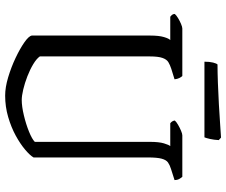

<svg xmlns="http://www.w3.org/2000/svg" viewBox="-88 -812 899 764"><g transform="rotate(90 362.0 -429.5)"><path d="M360 0Q327 0 287 -12Q247 -24 210 -41.5Q173 -59 148 -76.5Q123 -94 121 -106V-577Q121 -612 127 -632Q133 -652 139 -657H46Q43 -659 39 -663.5Q35 -668 35 -675Q40 -681 51.5 -688Q63 -695 75 -700Q87 -705 93 -705H282Q286 -701 290 -693Q294 -685 295 -674L253 -661Q238 -656 227 -649.5Q216 -643 210 -626Q204 -609 204 -575V-138Q213 -125 234.5 -112Q256 -99 283 -88.5Q310 -78 335.5 -72Q361 -66 377 -66Q403 -66 438.5 -74.5Q474 -83 503.5 -95Q533 -107 544 -118V-577Q544 -612 550 -632Q556 -652 561 -657H470Q467 -659 463.5 -663.5Q460 -668 459 -675Q464 -681 476 -688Q488 -695 500 -700Q512 -705 518 -705H683Q687 -701 691.5 -693Q696 -685 696 -674L652 -660Q636 -655 626 -648Q616 -641 611 -623Q606 -605 606 -567V-113Q598 -99 575 -79.5Q552 -60 519 -42Q486 -24 445 -12Q404 0 360 0ZM225 -793Q225 -814 228.5 -827.5Q232 -841 236 -845Q266 -845 308.5 -846.5Q351 -848 395 -850.5Q439 -853 474.5 -855.5Q510 -858 527 -859L537 -850Q536 -831 532.5 -815.5Q529 -800 526 -793Z"/></g></svg>

Font: Texturina 72pt
Style: Regular
Weight: 400
Designer: Guillermo Torres Carreño
Foundry: Omnibus-Type
Version: Version 1.002; ttfautohint (v1.8.3)